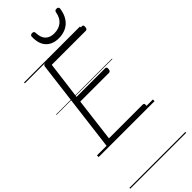

<svg xmlns="http://www.w3.org/2000/svg" viewBox="-459 -1183 1610 1610"><g transform="rotate(-45 346.0 -377.5)"><path d="M139 0Q125 0 118.5 -5.5Q112 -11 114 -23L218 -856Q219 -866 226 -870.5Q233 -875 248 -875H677Q687 -875 690 -869Q693 -863 692 -850Q691 -837 686 -831Q681 -825 672 -825H269L226 -488H566Q575 -488 578.5 -482Q582 -476 581 -463Q579 -449 574 -443.5Q569 -438 560 -438H220L172 -50H573Q583 -50 586.5 -44Q590 -38 588 -25Q587 -12 582 -6Q577 0 568 0ZM469 -940Q397 -940 356 -982.5Q315 -1025 317 -1109Q317 -1119 323 -1124.5Q329 -1130 341 -1130Q353 -1130 358 -1124.5Q363 -1119 363 -1109Q365 -1051 393 -1023.5Q421 -996 471 -996Q524 -996 559.5 -1024.5Q595 -1053 605 -1109Q607 -1120 612.5 -1125Q618 -1130 629 -1130Q641 -1130 647 -1124Q653 -1118 652 -1109Q644 -1052 619 -1014.5Q594 -977 555.5 -958.5Q517 -940 469 -940ZM0 365H663V375H0ZM0 -20H663V0H0ZM0 -505H663V-500H0ZM0 -885H663V-875H0Z"/></g></svg>

Font: Playwrite GB S Guides
Style: Italic
Weight: 400
Italic angle: -7.01216°
Designer: Veronika Burian, José Scaglione
Foundry: TypeTogether
Version: Version 1.002